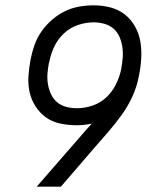

<svg xmlns="http://www.w3.org/2000/svg" viewBox="-20 -702 590 722"><path d="M118 0 279 -185Q291 -199 302 -211.5Q313 -224 325 -237Q310 -234 296 -232.5Q282 -231 268 -231Q236 -231 206 -237.5Q176 -244 153 -260.5Q130 -277 114 -301.5Q98 -326 91.5 -355Q85 -384 87 -415.5Q89 -447 95 -478Q100 -505 109.5 -532Q119 -559 135.5 -583Q152 -607 175 -627Q198 -647 223.5 -659.5Q249 -672 277 -677Q305 -682 332 -682Q365 -682 395.5 -674Q426 -666 449.5 -647.5Q473 -629 488 -602Q503 -575 508 -544.5Q513 -514 511 -481Q509 -448 502 -415Q495 -377 478.5 -340.5Q462 -304 438 -270.5Q414 -237 387 -206Q360 -175 333 -144L209 0ZM270 -295Q298 -295 328 -305Q358 -315 380.5 -336.5Q403 -358 416.5 -386Q430 -414 436 -443V-444Q440 -465 441.5 -485.5Q443 -506 440 -526Q437 -546 429 -564Q421 -582 406.5 -594.5Q392 -607 372.5 -612.5Q353 -618 332 -618Q303 -618 273 -608Q243 -598 219.5 -575.5Q196 -553 183 -524.5Q170 -496 165 -467L164 -466Q160 -445 158.5 -424.5Q157 -404 160.5 -384Q164 -364 172.5 -346.5Q181 -329 195.5 -317Q210 -305 229.5 -300Q249 -295 270 -295Z"/></svg>

Font: Lode Term
Style: Italic
Weight: 400
Italic angle: -11°
Monospace: yes
Designer: Belleve Invis
Foundry: Belleve Invis
Version: Version 29.2.0